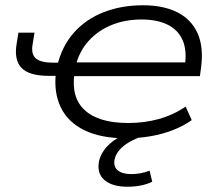

<svg xmlns="http://www.w3.org/2000/svg" viewBox="-20 -517 824 729"><path d="M458 8Q363 8 300.5 -22.5Q238 -53 211 -109Q184 -165 192 -238L198 -229H165Q91 -229 62 -259Q33 -289 43 -350L50 -393H111L104 -350Q97 -311 116.5 -295Q136 -279 181 -279H213L197 -266Q215 -342 261 -393.5Q307 -445 374.5 -471Q442 -497 522 -497Q601 -497 654 -470Q707 -443 730.5 -390Q754 -337 743 -257L739 -228H251L263 -240Q249 -147 302 -98.5Q355 -50 467 -50Q528 -50 582.5 -65Q637 -80 685 -112L708 -61Q679 -40 639 -24Q599 -8 553 0Q507 8 458 8ZM517 -443Q455 -443 403.5 -422Q352 -401 316 -361Q280 -321 267 -265L259 -280H707L681 -263Q691 -323 674 -363Q657 -403 617 -423Q577 -443 517 -443ZM464 192Q406 192 376.5 166.5Q347 141 356 95Q365 56 401 25.5Q437 -5 502 -28L521 0Q495 9 472 22Q449 35 434 52Q419 69 415 89Q410 116 427.5 130Q445 144 479 144Q496 144 513 141Q530 138 548 131L558 173Q540 182 516 187Q492 192 464 192Z"/></svg>

Font: Nunito Sans 10pt Expanded Light
Style: Italic
Weight: 300
Width: 7
Italic angle: -9°
Designer: Vernon Adams
Foundry: Vernon Adams
Version: Version 3.101;gftools[0.9.27]